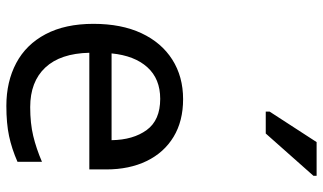

<svg xmlns="http://www.w3.org/2000/svg" viewBox="-226 -780 1016 604"><g transform="rotate(90 282.0 -478.0)"><path d="M292 -546Q361 -546 410.5 -516Q460 -486 486.5 -431.5Q513 -377 513 -304V-251H146Q148 -160 192.5 -112.5Q237 -65 317 -65Q368 -65 407.5 -74.5Q447 -84 489 -102V-25Q448 -7 408 1.5Q368 10 313 10Q237 10 178.5 -21Q120 -52 87.5 -113.5Q55 -175 55 -264Q55 -352 84.5 -415Q114 -478 167.5 -512Q221 -546 292 -546ZM291 -474Q228 -474 191.5 -433.5Q155 -393 148 -321H421Q420 -389 389 -431.5Q358 -474 291 -474ZM331 -806V-818L427 -966H533V-956L400 -806Z"/></g></svg>

Font: Noto Sans Tifinagh Hawad
Style: Regular
Weight: 400
Designer: JamraPatel
Foundry: JamraPatel LLC
Version: Version 2.006; ttfautohint (v1.8.4.7-5d5b)